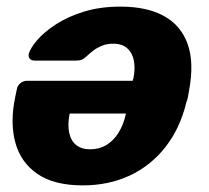

<svg xmlns="http://www.w3.org/2000/svg" viewBox="-20 -550 632 580"><path d="M344 -530Q424 -530 475.5 -501.5Q527 -473 547 -416.5Q567 -360 551 -276Q550 -269 548 -258.5Q546 -248 543 -241Q524 -162 479.5 -105.5Q435 -49 371.5 -19.5Q308 10 230 10Q143 10 92.5 -25Q42 -60 26 -120.5Q10 -181 26 -257L31 -281Q33 -292 42 -299Q51 -306 62 -306H381Q381 -308 381.5 -310Q382 -312 383 -313Q389 -343 384.5 -366.5Q380 -390 364.5 -404Q349 -418 322 -418Q302 -418 287 -411.5Q272 -405 261.5 -397Q251 -389 244 -382Q233 -372 226.5 -369.5Q220 -367 208 -367H84Q75 -367 70 -372.5Q65 -378 67 -388Q72 -405 92.5 -429Q113 -453 149 -476.5Q185 -500 234 -515Q283 -530 344 -530ZM360 -207H191L190 -205Q184 -173 189 -149Q194 -125 210 -112Q226 -99 253 -99Q280 -99 301.5 -112Q323 -125 338 -149Q353 -173 360 -205Z"/></svg>

Font: Rubik
Style: Bold Italic
Weight: 700
Italic angle: -12°
Designer: Hubert and Fischer
Foundry: Hubert and Fischer
Version: Version 2.300;gftools[0.9.30]